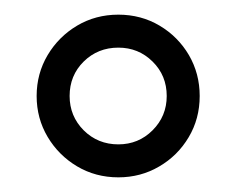

<svg xmlns="http://www.w3.org/2000/svg" viewBox="-20 -671 322 262"><path d="M141.5 -429Q110.5 -429 85.2 -444Q60 -459 45 -484.2Q30 -509.5 30 -540Q30 -570.5 45 -595.8Q60 -621 85.2 -636Q110.5 -651 141.5 -651Q172.5 -651 197.8 -636Q223 -621 237.8 -595.8Q252.5 -570.5 252.5 -540Q252.5 -509 237.5 -483.8Q222.5 -458.5 197.2 -443.8Q172 -429 141.5 -429ZM141.5 -474Q169 -474 188.2 -493.2Q207.5 -512.5 207.5 -540Q207.5 -568 188.2 -587Q169 -606 141.5 -606Q113.5 -606 94.2 -587Q75 -568 75 -540Q75 -512.5 94.2 -493.2Q113.5 -474 141.5 -474Z"/></svg>

Font: Urbanist ExtraLight
Style: Regular
Weight: 200
Designer: Corey Hu
Foundry: Corey Hu
Version: Version 1.330; ttfautohint (v1.8.4.7-5d5b)